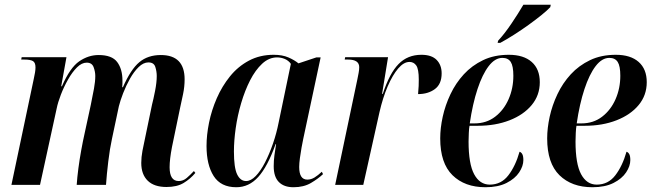

<svg xmlns="http://www.w3.org/2000/svg" viewBox="-20 -776 2735 806"><path d="M679 9Q627 9 600 -17.5Q573 -44 573 -92Q573 -116 578 -143Q583 -170 590 -201L618 -336Q624 -359 631 -394.5Q638 -430 638 -457Q638 -476 632 -495Q626 -514 603 -514Q582 -514 562 -494.5Q542 -475 525.5 -445.5Q509 -416 497 -385Q485 -354 479 -330L450 -193Q441 -152 434.5 -98Q428 -44 425 0H302Q304 -31 309 -69Q314 -107 321 -145.5Q328 -184 335 -215L361 -335Q369 -374 374.5 -404Q380 -434 380 -457Q380 -475 373 -494Q366 -513 344 -513Q323 -513 303 -493Q283 -473 265.5 -442Q248 -411 235.5 -378.5Q223 -346 218 -321L148 0H28L122 -446Q125 -459 127 -471.5Q129 -484 129 -493Q129 -513 118.5 -519.5Q108 -526 82 -526H69L71 -536H259L237 -414H240Q274 -492 312.5 -518.5Q351 -545 394 -545Q450 -545 472 -515.5Q494 -486 494 -438Q494 -432 494 -424.5Q494 -417 493 -410H496Q529 -485 565 -515Q601 -545 655 -545Q755 -545 755 -443Q755 -412 748.5 -381Q742 -350 736 -323L702 -159Q692 -107 692 -74Q692 -16 730 -16Q749 -16 764 -29Q779 -42 794 -58L800 -50Q779 -25 751 -8Q723 9 679 9Z M972 10Q907 10 877 -37Q847 -84 847 -163Q847 -209 857.5 -261Q868 -313 890 -363.5Q912 -414 945.5 -455.5Q979 -497 1025 -521.5Q1071 -546 1129 -546Q1165 -546 1190.5 -535Q1216 -524 1233 -510L1308 -535H1326L1253 -193Q1250 -179 1246 -157Q1242 -135 1239 -112.5Q1236 -90 1236 -75Q1236 -22 1270 -22Q1286 -22 1300.5 -31Q1315 -40 1331 -55L1336 -45Q1316 -26 1285.5 -8Q1255 10 1212 10Q1172 10 1150.5 -12Q1129 -34 1129 -78Q1129 -102 1132 -124Q1135 -146 1139 -171H1137Q1103 -76 1064 -33Q1025 10 972 10ZM1013 -16Q1033 -16 1053.5 -37Q1074 -58 1092.5 -94Q1111 -130 1126 -173.5Q1141 -217 1150 -263L1201 -508Q1191 -522 1175.5 -528.5Q1160 -535 1143 -535Q1109 -535 1080.5 -508.5Q1052 -482 1030 -439Q1008 -396 992.5 -343.5Q977 -291 969.5 -238Q962 -185 962 -140Q962 -72 975.5 -44Q989 -16 1013 -16Z M1480 -442Q1483 -457 1485.5 -470Q1488 -483 1488 -494Q1488 -526 1441 -526H1427L1429 -536H1609L1584 -382H1587Q1615 -468 1653 -507Q1691 -546 1749 -546Q1792 -546 1813 -524.5Q1834 -503 1834 -468Q1834 -423 1805.5 -402Q1777 -381 1735 -381Q1737 -400 1737.5 -415Q1738 -430 1738 -442Q1738 -486 1727.5 -501Q1717 -516 1699 -516Q1675 -516 1651.5 -488.5Q1628 -461 1607.5 -413.5Q1587 -366 1573 -305L1505 0H1387Z M2018 10Q1931 10 1879.5 -40.5Q1828 -91 1828 -195Q1828 -238 1838.5 -286Q1849 -334 1871 -380.5Q1893 -427 1927 -464Q1961 -501 2008 -523.5Q2055 -546 2116 -546Q2178 -546 2212 -516Q2246 -486 2246 -431Q2246 -376 2212 -335Q2178 -294 2119 -271Q2060 -248 1986 -248H1951Q1949 -239 1948 -217Q1947 -195 1947 -182Q1947 -88 1970.5 -44.5Q1994 -1 2036 -1Q2084 -1 2114 -40Q2144 -79 2161 -139Q2168 -137 2172.5 -129Q2177 -121 2177 -104Q2177 -79 2159.5 -52.5Q2142 -26 2106.5 -8Q2071 10 2018 10ZM1972 -258Q2022 -258 2058.5 -286Q2095 -314 2115 -359.5Q2135 -405 2135 -458Q2135 -499 2124 -516Q2113 -533 2089 -533Q2058 -533 2031.5 -498.5Q2005 -464 1984.5 -402Q1964 -340 1952 -258ZM2071 -605Q2098 -634 2127 -677Q2156 -720 2177 -756H2292L2290 -746Q2278 -733 2254 -713.5Q2230 -694 2199.5 -672Q2169 -650 2137.5 -630Q2106 -610 2080 -596H2069Z M2467 10Q2380 10 2328.5 -40.5Q2277 -91 2277 -195Q2277 -238 2287.5 -286Q2298 -334 2320 -380.5Q2342 -427 2376 -464Q2410 -501 2457 -523.5Q2504 -546 2565 -546Q2627 -546 2661 -516Q2695 -486 2695 -431Q2695 -376 2661 -335Q2627 -294 2568 -271Q2509 -248 2435 -248H2400Q2398 -239 2397 -217Q2396 -195 2396 -182Q2396 -88 2419.5 -44.5Q2443 -1 2485 -1Q2533 -1 2563 -40Q2593 -79 2610 -139Q2617 -137 2621.5 -129Q2626 -121 2626 -104Q2626 -79 2608.5 -52.5Q2591 -26 2555.5 -8Q2520 10 2467 10ZM2421 -258Q2471 -258 2507.5 -286Q2544 -314 2564 -359.5Q2584 -405 2584 -458Q2584 -499 2573 -516Q2562 -533 2538 -533Q2507 -533 2480.5 -498.5Q2454 -464 2433.5 -402Q2413 -340 2401 -258Z"/></svg>

Font: Noto Serif Display Condensed SemiBold
Style: Italic
Weight: 600
Width: 3
Italic angle: -12°
Designer: Monotype Design Team
Foundry: Monotype Imaging Inc.
Version: Version 2.009